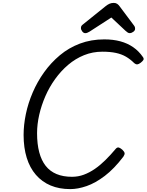

<svg xmlns="http://www.w3.org/2000/svg" viewBox="-20 -1287 1012 1326"><path d="M465 19Q389 19 329.5 -6Q270 -31 228 -79.5Q186 -128 164.5 -197.5Q143 -267 143 -355Q143 -424 158.5 -499Q174 -574 206 -648.5Q238 -723 285 -788.5Q332 -854 393.5 -905.5Q455 -957 532 -986Q609 -1015 700 -1015Q762 -1015 811.5 -1001.5Q861 -988 900 -961Q939 -934 967 -893Q975 -882 970.5 -873.5Q966 -865 952 -854Q939 -844 929 -842.5Q919 -841 906 -852Q880 -878 850 -895.5Q820 -913 780.5 -921.5Q741 -930 687 -930Q620 -930 560.5 -906Q501 -882 451 -839.5Q401 -797 361 -741.5Q321 -686 293.5 -623Q266 -560 251 -494.5Q236 -429 236 -367Q236 -292 251 -235.5Q266 -179 295.5 -141.5Q325 -104 370.5 -85Q416 -66 477 -66Q520 -66 559 -80.5Q598 -95 635 -120.5Q672 -146 708 -181.5Q744 -217 780 -260Q791 -272 802.5 -267.5Q814 -263 826 -252Q839 -239 840.5 -229.5Q842 -220 832 -205Q768 -121 703.5 -72Q639 -23 578.5 -2Q518 19 465 19ZM569 -1058Q557 -1058 548 -1070Q539 -1082 539 -1093Q539 -1102 542 -1107Q545 -1112 550 -1116L709 -1244Q724 -1256 737 -1261.5Q750 -1267 766 -1267Q780 -1267 790 -1260Q800 -1253 808 -1241L906 -1110Q911 -1103 912 -1098Q913 -1093 913 -1088Q913 -1076 900 -1067Q887 -1058 877 -1058Q868 -1058 861 -1063Q854 -1068 846 -1075L749 -1166L599 -1069Q592 -1065 584.5 -1061.5Q577 -1058 569 -1058Z"/></svg>

Font: Playwrite AU QLD
Style: Regular
Weight: 400
Designer: Veronika Burian, José Scaglione
Foundry: TypeTogether
Version: Version 1.002